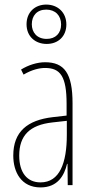

<svg xmlns="http://www.w3.org/2000/svg" viewBox="-20 -809 406 839"><path d="M184 -617C234 -617 270 -650 270 -702C270 -755 232 -789 182 -789C134 -789 96 -757 96 -703C96 -648 136 -617 184 -617ZM184 -639C141 -639 119 -668 119 -703C119 -740 141 -767 182 -767C222 -767 247 -741 247 -702C247 -664 223 -639 184 -639ZM177 -537C143 -537 104 -525 72 -505L83 -483C120 -505 153 -512 177 -512C244 -512 271 -475 271 -355V-304L210 -297C100 -284 38 -234 38 -129C38 -57 73 10 157 10C233 10 261 -43 273 -93H275L276 0H297V-358C297 -489 261 -537 177 -537ZM209 -274 272 -281V-220C272 -97 241 -12 157 -12C99 -12 64 -54 64 -129C64 -217 110 -263 209 -274Z"/></svg>

Font: Noto Sans Arabic ExtCond Thin
Style: Regular
Weight: 100
Width: 2
Designer: Monotype Design Team, Nadine Chahine, Nizar Qandah and Khaled Hosny
Foundry: Monotype Imaging Inc.
Version: Version 2.012